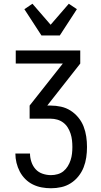

<svg xmlns="http://www.w3.org/2000/svg" viewBox="-20 -1004 540 1024"><path d="M252 0Q227 0 202.5 -4.5Q178 -9 155.5 -20Q133 -31 115 -49Q97 -67 85.5 -89Q74 -111 68 -135.5Q62 -160 62 -185H140Q140 -163 147.5 -140.5Q155 -118 170 -101.5Q185 -85 207 -77.5Q229 -70 252 -70Q270 -70 287.5 -75Q305 -80 318.5 -91Q332 -102 341.5 -117.5Q351 -133 356.5 -150Q362 -167 364 -184.5Q366 -202 366 -220Q366 -238 364 -256Q362 -274 356.5 -291Q351 -308 341.5 -323.5Q332 -339 317.5 -350Q303 -361 285.5 -366Q268 -371 250 -371H138V-441L315 -665H64V-735H408V-665L232 -441H250Q278 -441 305.5 -435Q333 -429 356.5 -414Q380 -399 398 -377Q416 -355 426 -329Q436 -303 440 -275.5Q444 -248 444 -220Q444 -192 440 -164.5Q436 -137 426 -111.5Q416 -86 398.5 -64Q381 -42 357.5 -27Q334 -12 307 -6Q280 0 252 0ZM201 -815 110 -955 153 -984 250 -872 347 -984 390 -955 299 -815Z"/></svg>

Font: Iosevka Term SS14
Style: Regular
Weight: 400
Monospace: yes
Designer: Belleve Invis
Foundry: Belleve Invis
Version: Version 24.1.1; ttfautohint (v1.8.4)